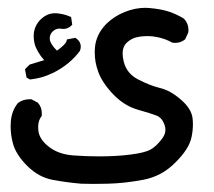

<svg xmlns="http://www.w3.org/2000/svg" viewBox="-20 -279 540 484"><path d="M6.8 39.6Q6.8 33.7 7.3 27.8Q9.3 0 25.4 -19.5Q38.1 -28.8 54.2 -28.8Q56.2 -28.8 59.1 -28.8L75.7 -20L76.2 -19Q85.4 -8.8 85.4 7.3Q85.4 9.3 85.4 12.7L84.5 14.2Q76.2 24.9 76.2 41.5Q76.2 45.4 76.7 50.3Q79.1 72.3 103 90.8Q127 109.9 164.6 112.8Q197.8 115.2 230 115.2Q273.4 115.2 309.3 110.6Q345.2 106 359.4 98.1Q373.5 90.3 387.7 71.8Q397 60.1 397 48.3Q397 42.5 395 36.6Q391.1 24.9 384.8 19Q380.4 14.6 375.5 12.7Q360.4 6.8 327.6 -2.4Q292 -12.7 264.2 -42.5Q236.3 -72.3 227.1 -99.6Q218.8 -122.6 218.8 -147Q218.8 -152.3 219.2 -157.7Q221.7 -191.9 248 -218.8Q268.1 -238.3 294.4 -248.8Q320.8 -259.3 346.2 -259.3Q351.1 -259.3 356.4 -258.8Q385.7 -256.3 405.5 -249.8Q425.3 -243.2 443.8 -231.9Q455.1 -219.7 455.1 -203.6Q455.1 -197.8 454.1 -195.8L446.8 -180.2L445.8 -179.2Q435.5 -170.9 421.4 -170.9Q418.5 -170.9 414.6 -171.4Q396.5 -181.6 376 -185.5Q364.3 -188 353.3 -188Q342.3 -188 333.7 -186.8Q325.2 -185.5 319.3 -183.6Q305.7 -178.7 296.4 -168Q289.1 -158.7 289.1 -144Q289.1 -135.3 292 -123.5Q299.3 -93.8 327.6 -79.1Q357.4 -63.5 383.5 -57.1Q409.7 -50.8 435.5 -28.3Q461.9 -5.9 465.3 18.1Q466.3 25.9 466.3 34.2Q466.3 49.8 463.1 65.4Q460 81.1 450.2 96.7Q439 114.3 421.4 131.3Q387.7 165.5 340.6 174.3Q293.5 183.1 251.5 184.1Q231 184.6 214.4 184.6Q193.4 184.6 185.1 184.1Q149.9 181.2 113.8 174.6Q77.6 168 49.1 139.6Q20.5 111.3 12.7 83Q6.8 61 6.8 39.6ZM64.9 -187.5Q64.9 -213.4 83.5 -231Q99.6 -245.6 117.7 -245.6Q120.1 -245.6 122.6 -245.6Q142.1 -243.7 156.2 -237.3L159.2 -236.3L162.1 -216.8Q159.7 -214.4 159.2 -213.9Q150.9 -206.1 140.1 -206.1Q136.7 -206.1 134 -206.5Q131.3 -207 129.9 -207Q120.1 -207 111.8 -198.7Q105.5 -191.9 105.5 -183.1Q105.5 -181.6 105.5 -180.2Q106.4 -168.5 123.5 -151.4Q146 -167 147.9 -176.3L148.9 -179.7L169.9 -183.6Q174.3 -180.7 176.3 -178.7Q183.6 -171.4 183.6 -161.6Q183.6 -156.7 181.6 -150.9Q156.7 -117.2 115.7 -96.2Q98.6 -87.9 84.2 -84Q69.8 -80.1 55.7 -78.6L46.9 -83.5L43 -104.5L54.7 -116.2L91.3 -127.4Q82 -137.7 75.7 -148.9Q69.3 -160.2 67.1 -169.4Q64.9 -178.7 64.9 -187.5Z"/></svg>

Font: Bakudai
Style: Medium
Weight: 500
Version: Version 1.48